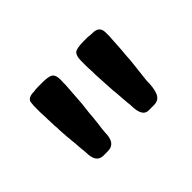

<svg xmlns="http://www.w3.org/2000/svg" viewBox="-62 -855 556 556"><g transform="rotate(-45 216.0 -576.5)"><path d="M133.8 -714.4Q160.6 -714.4 168.9 -708Q177.2 -701.7 177.2 -684.1V-676.8L176.8 -672.9V-661.6L171.9 -591.3Q166.5 -548.3 166.5 -539.6L163.6 -513.2L161.6 -498.5Q160.2 -487.3 160.2 -483.4Q160.2 -439.5 127.9 -439.5H108.9Q80.1 -439.5 80.1 -482.4Q79.1 -490.2 79.1 -493.7L77.6 -508.3L76.7 -522.9Q74.7 -538.6 74.7 -545.4L74.2 -548.8L73.7 -552.7L71.8 -582.5V-589.8L70.8 -601.1V-608.4L70.3 -612.3V-619.6L69.8 -627.4V-634.8L68.8 -656.7V-683.1Q69.8 -689.9 69.8 -693.8Q69.8 -712.9 99.1 -712.9L102.5 -713.4L105.5 -713.9L118.2 -714.4ZM338.9 -712.9Q366.2 -712.9 366.2 -687.5V-668.9L365.7 -665L363.3 -624.5L361.8 -606L361.3 -602.1L359.9 -580.1Q357.9 -565.4 357.9 -561.5L351.6 -505.9Q351.6 -473.1 344 -456.3Q336.4 -439.5 316.4 -439.5H294.4Q268.6 -439.5 268.6 -486.3L267.1 -501L265.6 -519.5L264.6 -534.2Q263.7 -541 263.7 -545.4L263.2 -548.8L262.7 -552.7L258.8 -623V-634.3L257.8 -652.8V-679.2Q257.8 -699.2 265.4 -706.8Q272.9 -714.4 304.2 -714.4H319.8Q330.1 -712.9 338.9 -712.9Z"/></g></svg>

Font: Averia Sans
Style: Bold
Weight: 700
Version: Version 1.0